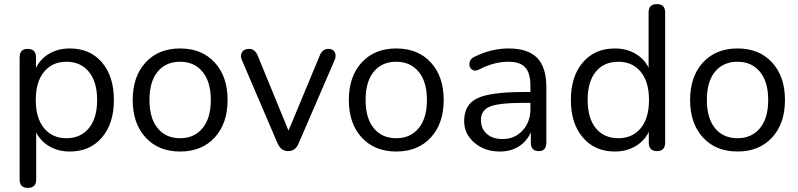

<svg xmlns="http://www.w3.org/2000/svg" viewBox="-20 -732 3905 939"><path d="M116 187Q76 187 76 146V-452Q76 -493 115 -493Q156 -493 156 -452V-400Q178 -445 221.5 -470Q265 -495 322 -495Q420 -495 478.5 -427Q537 -359 537 -243Q537 -128 478.5 -59.5Q420 9 322 9Q266 9 223 -15.5Q180 -40 157 -84V146Q157 187 116 187ZM195.5 -105Q236 -56 305 -56Q374 -56 414.5 -105Q455 -154 455 -243Q455 -332 414.5 -381Q374 -430 305 -430Q236 -430 195.5 -381Q155 -332 155 -243Q155 -154 195.5 -105Z M1030 -59.5Q967 9 861 9Q755 9 692 -59.5Q629 -128 629 -243Q629 -358 692 -426.5Q755 -495 861 -495Q967 -495 1030 -426.5Q1093 -358 1093 -243Q1093 -128 1030 -59.5ZM861 -56Q930 -56 970.5 -105Q1011 -154 1011 -243Q1011 -332 970.5 -381Q930 -430 861 -430Q791 -430 751 -381.5Q711 -333 711 -243Q711 -154 751 -105Q791 -56 861 -56Z M1389 7Q1354 7 1337 -32L1164 -436Q1153 -458 1163 -475.5Q1173 -493 1199 -493Q1226 -493 1240 -461L1391 -93L1544 -461Q1557 -493 1586 -493Q1609 -493 1617.5 -476Q1626 -459 1616 -437L1441 -32Q1426 7 1389 7Z M2087 -59.5Q2024 9 1918 9Q1812 9 1749 -59.5Q1686 -128 1686 -243Q1686 -358 1749 -426.5Q1812 -495 1918 -495Q2024 -495 2087 -426.5Q2150 -358 2150 -243Q2150 -128 2087 -59.5ZM1918 -56Q1987 -56 2027.5 -105Q2068 -154 2068 -243Q2068 -332 2027.5 -381Q1987 -430 1918 -430Q1848 -430 1808 -381.5Q1768 -333 1768 -243Q1768 -154 1808 -105Q1848 -56 1918 -56Z M2425 9Q2350 9 2300 -34Q2250 -77 2250 -140Q2250 -220 2313.5 -251Q2377 -282 2542 -282H2574V-313Q2574 -375 2548.5 -402.5Q2523 -430 2467 -430Q2395 -430 2323 -392Q2301 -381 2287 -392.5Q2273 -404 2276 -424Q2279 -444 2298 -453Q2381 -495 2467 -495Q2562 -495 2607 -449Q2652 -403 2652 -306V-35Q2652 7 2615 7Q2576 7 2576 -35V-85Q2557 -41 2517.5 -16Q2478 9 2425 9ZM2438 -52Q2497 -52 2535.5 -93.5Q2574 -135 2574 -199V-229H2543Q2421 -229 2376.5 -211Q2332 -193 2332 -145Q2332 -103 2360.5 -77.5Q2389 -52 2438 -52Z M2987 9Q2889 9 2830.5 -59.5Q2772 -128 2772 -243Q2772 -359 2830.5 -427Q2889 -495 2987 -495Q3043 -495 3086.5 -470Q3130 -445 3152 -401V-671Q3152 -712 3193 -712Q3233 -712 3233 -671V-35Q3233 7 3193 7Q3153 7 3153 -35V-87Q3131 -42 3087 -16.5Q3043 9 2987 9ZM3004 -56Q3073 -56 3113.5 -105Q3154 -154 3154 -243Q3154 -332 3113.5 -381Q3073 -430 3004 -430Q2934 -430 2894 -381.5Q2854 -333 2854 -243Q2854 -154 2894 -105Q2934 -56 3004 -56Z M3756 -59.5Q3693 9 3587 9Q3481 9 3418 -59.5Q3355 -128 3355 -243Q3355 -358 3418 -426.5Q3481 -495 3587 -495Q3693 -495 3756 -426.5Q3819 -358 3819 -243Q3819 -128 3756 -59.5ZM3587 -56Q3656 -56 3696.5 -105Q3737 -154 3737 -243Q3737 -332 3696.5 -381Q3656 -430 3587 -430Q3517 -430 3477 -381.5Q3437 -333 3437 -243Q3437 -154 3477 -105Q3517 -56 3587 -56Z"/></svg>

Font: Nunito
Style: Regular
Weight: 400
Designer: Vernon Adams
Foundry: Vernon Adams
Version: Version 3.602